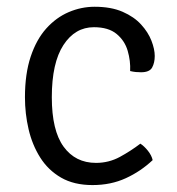

<svg xmlns="http://www.w3.org/2000/svg" viewBox="-20 -522 510 554"><path d="M355.5 -317Q357 -346 348.5 -375.2Q340 -404.5 316.5 -424Q293 -443.5 251 -443.5Q196.5 -443.5 163 -392Q129.5 -340.5 129.5 -241.5Q129.5 -145.5 163.5 -98.8Q197.5 -52 257 -52Q294 -52 325.8 -69.2Q357.5 -86.5 385 -107.5Q396 -100.5 406.8 -87Q417.5 -73.5 420.5 -60Q386 -27.5 343 -7.8Q300 12 247 12Q193.5 12 156.2 -9.5Q119 -31 96 -67.5Q73 -104 62.5 -149Q52 -194 52 -241.5Q52 -309 68.5 -358.5Q85 -408 113.5 -439.8Q142 -471.5 178.2 -487Q214.5 -502.5 253 -502.5Q300.5 -502.5 333.8 -488Q367 -473.5 387.2 -451.2Q407.5 -429 417 -404.5Q426.5 -380 426.5 -360.5Q426.5 -341 419 -327.2Q411.5 -313.5 387 -313.5Q379 -313.5 371.5 -314.2Q364 -315 355.5 -317Z"/></svg>

Font: Signika Light
Style: Regular
Weight: 300
Designer: Anna Giedry
Foundry: Anna Giedry
Version: Version 2.000